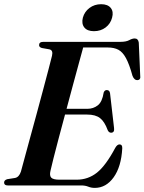

<svg xmlns="http://www.w3.org/2000/svg" viewBox="-21 -904 704 936"><path d="M374.5 0H17Q-1 0 -1 -14Q-1 -26 14.5 -30.5L52.5 -36.5Q72 -40.5 81 -67.5Q86 -86 97.5 -128.5Q109 -171 124.5 -227.8Q140 -284.5 156.8 -346Q173.5 -407.5 188.8 -465Q204 -522.5 215.8 -566.8Q227.5 -611 232.5 -632Q239 -659.5 219.5 -663.5L183 -670Q169.5 -674 169.5 -684Q169.5 -700 190.5 -700H566Q593.5 -700 608.8 -708.2Q624 -716.5 635.5 -716.5Q652.5 -716.5 655.5 -696.5L662.5 -536Q666 -515 650 -513.5Q634 -512 625 -534Q609.5 -590.5 593.2 -620.5Q577 -650.5 556 -661.5Q535 -672.5 505 -672.5H384.5Q377.5 -647.5 364.8 -600.5Q352 -553.5 336 -494.5Q320 -435.5 303.5 -373.5H405Q434 -373.5 455.8 -390.5Q477.5 -407.5 484.5 -453Q489 -465 499.5 -465Q513.5 -465 515.5 -449L535 -280Q538 -258 521.5 -257Q510 -256.5 504 -269.5Q489 -311 466.8 -328.2Q444.5 -345.5 404 -345.5H296Q279.5 -284.5 264.8 -228.8Q250 -173 239.5 -131.2Q229 -89.5 225 -71Q219.5 -48 228.8 -38Q238 -28 269.5 -28H352.5Q408.5 -28 451.8 -62.5Q495 -97 541 -183.5Q550.5 -200 561.5 -200Q576 -200 575 -180.5Q570 -91 533 -39.5Q496 12 441 12Q424 12 409.2 6Q394.5 0 374.5 0ZM437 -752Q404.5 -752 390 -770.2Q375.5 -788.5 383 -818Q391 -847 415.2 -865.2Q439.5 -883.5 472 -883.5Q504.5 -883.5 519 -865.2Q533.5 -847 525.5 -818Q518 -788.5 494 -770.2Q470 -752 437 -752Z"/></svg>

Font: Fraunces 72pt S000 SemiBold
Style: Italic
Weight: 600
Italic angle: -16°
Version: Version 1.000; ttfautohint (v1.8.3)